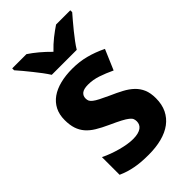

<svg xmlns="http://www.w3.org/2000/svg" viewBox="-232 -851 945 945"><g transform="rotate(-45 240.5 -378.0)"><path d="M441.9 -162.1Q441.9 -119.1 426.3 -86.9Q410.6 -54.7 381.8 -33.2Q353 -11.7 312 -1Q271 9.8 220.2 9.8Q193.4 9.8 170.4 8.1Q147.5 6.3 127 2.4Q106.4 -1.5 87.4 -7.3Q68.4 -13.2 48.8 -22V-145Q69.3 -134.8 92 -126.5Q114.7 -118.2 137.2 -112.1Q159.7 -106 180.9 -102.5Q202.1 -99.1 220.2 -99.1Q240.2 -99.1 254.4 -102.8Q268.6 -106.4 277.6 -113Q286.6 -119.6 290.8 -128.7Q294.9 -137.7 294.9 -147.9Q294.9 -158.2 291.7 -166.3Q288.6 -174.3 277.3 -183.3Q266.1 -192.4 244.4 -203.9Q222.7 -215.3 186 -231.9Q150.4 -248 124.3 -263.9Q98.1 -279.8 81.3 -299.3Q64.5 -318.8 56.2 -344Q47.9 -369.1 47.9 -403.8Q47.9 -441.9 62.5 -470.5Q77.1 -499 104 -518.1Q130.9 -537.1 168.7 -546.6Q206.5 -556.2 252.9 -556.2Q301.8 -556.2 345.7 -544.9Q389.6 -533.7 436 -511.2L391.1 -405.8Q354 -423.3 320.3 -434.6Q286.6 -445.8 252.9 -445.8Q222.7 -445.8 209.2 -435.1Q195.8 -424.3 195.8 -405.8Q195.8 -396 199.2 -388.4Q202.6 -380.9 212.9 -372.8Q223.1 -364.7 241.7 -355.2Q260.3 -345.7 290 -332Q324.7 -316.9 352.5 -302Q380.4 -287.1 400.4 -268.1Q420.4 -249 431.2 -223.6Q441.9 -198.2 441.9 -162.1ZM449.7 -752.9Q437.5 -738.8 421.6 -720.2Q405.8 -701.7 389.9 -681.9Q374 -662.1 359.4 -642.6Q344.7 -623 334.5 -606H160.6Q149.9 -623 135.3 -642.6Q120.6 -662.1 104.7 -681.9Q88.9 -701.7 73.5 -720.2Q58.1 -738.8 45.4 -752.9V-766.1H144.5Q169.4 -749.5 194.8 -728.3Q220.2 -707 246.6 -680.2Q272 -707 298.8 -728.3Q325.7 -749.5 350.6 -766.1H449.7Z"/></g></svg>

Font: Droid Sans
Style: Bold
Weight: 700
Foundry: Ascender Corporation
Version: Version 1.00 build 112